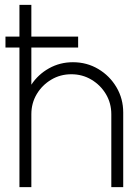

<svg xmlns="http://www.w3.org/2000/svg" viewBox="-20 -770 567 790"><path d="M487 -307V0H438V-300Q438 -345.5 415.8 -382.8Q393.5 -420 356.2 -442.2Q319 -464.5 273.5 -464.5Q228 -464.5 190.8 -442.2Q153.5 -420 131.2 -382.8Q109 -345.5 109 -300V0H60V-750H109V-421.5Q136.5 -463.5 181.5 -488.8Q226.5 -514 280 -514Q337.5 -514 384.5 -486Q431.5 -458 459.2 -411Q487 -364 487 -307ZM2.5 -574.5V-619.5H301.5V-574.5Z"/></svg>

Font: Urbanist ExtraLight
Style: Regular
Weight: 200
Designer: Corey Hu
Foundry: Corey Hu
Version: Version 1.330; ttfautohint (v1.8.4.7-5d5b)